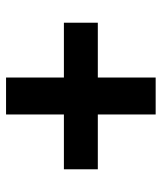

<svg xmlns="http://www.w3.org/2000/svg" viewBox="30 -661 534 634"><g transform="rotate(90 297.0 -344.0)"><path d="M236 -97V-288H55V-400H236V-591H358V-400H539V-288H358V-97Z"/></g></svg>

Font: Cazoo Sans SemiBold
Style: Regular
Weight: 600
Designer: Jonathan Barnbrook, Julián Moncada
Foundry: Barnbrook Fonts
Version: Version 2.000;Glyphs 3.2.3 (3260)